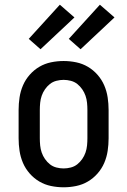

<svg xmlns="http://www.w3.org/2000/svg" viewBox="-20 -787 540 815"><path d="M250 8Q223 8 196.5 2.5Q170 -3 147 -16.5Q124 -30 106 -50.5Q88 -71 77.5 -95.5Q67 -120 63 -146.5Q59 -173 59 -200V-320Q59 -347 63 -373.5Q67 -400 77.5 -424.5Q88 -449 106 -469.5Q124 -490 147 -503.5Q170 -517 196.5 -522.5Q223 -528 250 -528Q277 -528 303.5 -522.5Q330 -517 353 -503.5Q376 -490 394 -469.5Q412 -449 422.5 -424.5Q433 -400 437 -373.5Q441 -347 441 -320V-200Q441 -173 437 -146.5Q433 -120 422.5 -95.5Q412 -71 394 -50.5Q376 -30 353 -16.5Q330 -3 303.5 2.5Q277 8 250 8ZM250 -72Q265 -72 280.5 -76Q296 -80 308 -89.5Q320 -99 329 -112Q338 -125 343 -139.5Q348 -154 349.5 -169.5Q351 -185 351 -200V-320Q351 -335 349.5 -350.5Q348 -366 343 -380.5Q338 -395 329 -408Q320 -421 308 -430.5Q296 -440 280.5 -444Q265 -448 250 -448Q235 -448 219.5 -444Q204 -440 192 -430.5Q180 -421 171 -408Q162 -395 157 -380.5Q152 -366 150.5 -350.5Q149 -335 149 -320V-200Q149 -185 150.5 -169.5Q152 -154 157 -139.5Q162 -125 171 -112Q180 -99 192 -89.5Q204 -80 219.5 -76Q235 -72 250 -72ZM322 -578 272 -622 404 -767 466 -713ZM152 -578 102 -622 234 -767 296 -713Z"/></svg>

Font: Iosevka Curly Slab Medium
Style: Regular
Weight: 500
Monospace: yes
Designer: Belleve Invis
Foundry: Belleve Invis
Version: Version 22.1.2; ttfautohint (v1.8.4)